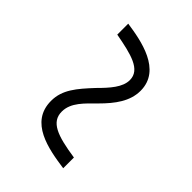

<svg xmlns="http://www.w3.org/2000/svg" viewBox="-5 -641 570 570"><g transform="rotate(-45 279.5 -356.5)"><path d="M59 -273H104C116 -354 131 -395 175 -395C213 -395 240 -364 269 -335C304 -300 340 -273 384 -273C472 -273 490 -378 499 -440H453C440 -370 428 -318 384 -318C354 -318 326 -343 296 -373C254 -412 222 -440 175 -440C85 -440 69 -344 59 -273Z"/></g></svg>

Font: Noto Serif Lao Light
Style: Regular
Weight: 300
Designer: Monotype Design Team
Foundry: Monotype Imaging Inc.
Version: Version 2.003